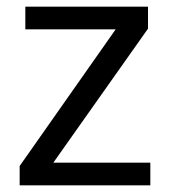

<svg xmlns="http://www.w3.org/2000/svg" viewBox="-20 -556 510 576"><path d="M431 0V-68H140L424 -470V-536H56V-468H327L39 -58V0Z"/></svg>

Font: Noto Sans EgyptHiero
Style: Regular
Weight: 400
Designer: Monotype Design Team
Foundry: Monotype Imaging Inc.
Version: Version 2.002